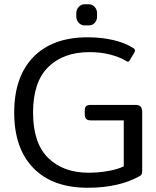

<svg xmlns="http://www.w3.org/2000/svg" viewBox="-20 -871 738 906"><path d="M340 -793V-809Q340 -826 351.5 -838.5Q363 -851 380 -851H398Q415 -851 426.5 -838.5Q438 -826 438 -809V-793Q438 -775 427 -763Q416 -751 398 -751H380Q363 -751 351.5 -763.5Q340 -776 340 -793ZM47 -340Q47 -509 137.5 -602Q228 -695 394 -695Q458 -695 514.5 -682Q571 -669 609 -644Q617 -639 617 -633Q617 -629 614 -623L593 -588Q589 -580 584 -580Q579 -580 574 -584Q544 -602 500 -613.5Q456 -625 402 -625Q279 -625 207.5 -554.5Q136 -484 136 -340Q136 -196 207 -126Q278 -56 398 -56Q445 -56 490 -64Q535 -72 564 -86V-303H409Q393 -303 386.5 -310Q380 -317 380 -332V-349Q380 -364 386.5 -370Q393 -376 409 -376H619Q636 -376 643.5 -368Q651 -360 651 -343V-69Q651 -56 649 -50Q647 -44 639 -40Q541 15 394 15Q228 15 137.5 -78Q47 -171 47 -340Z"/></svg>

Font: Mitr Light
Style: Regular
Weight: 300
Designer: Thanarat Vachiruckul
Foundry: Cadson Demak
Version: Version 1.003